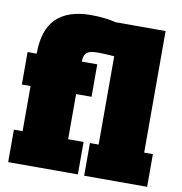

<svg xmlns="http://www.w3.org/2000/svg" viewBox="-86 -873 907 955"><g transform="rotate(10 367.0 -395.5)"><path d="M720 -164V1H402V-164H446V-610Q402 -614 361 -614Q322 -614 307 -601Q292 -588 292 -556H370V-392H292V-164H370V0H18V-164H62V-392H18V-556H64Q64 -678 123.5 -735Q183 -792 297 -792Q370 -792 424 -778H676V-164Z"/></g></svg>

Font: Alfa Slab One
Style: Regular
Weight: 400
Designer: JM Sole
Foundry: JM Sole
Version: Version 2.000